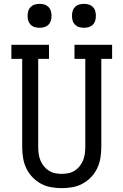

<svg xmlns="http://www.w3.org/2000/svg" viewBox="-20 -967 640 995"><path d="M300 8Q272 8 244 3Q216 -2 191.5 -15.5Q167 -29 147.5 -49.5Q128 -70 116 -95.5Q104 -121 99.5 -149Q95 -177 95 -205V-662H39V-735H234V-662H178V-205Q178 -187 180.5 -169.5Q183 -152 189.5 -136Q196 -120 207 -106Q218 -92 233 -82.5Q248 -73 265 -69.5Q282 -66 300 -66Q318 -66 335 -69.5Q352 -73 367 -82.5Q382 -92 393 -106Q404 -120 410.5 -136Q417 -152 419.5 -169.5Q422 -187 422 -205V-662H366V-735H561V-662H505V-205Q505 -177 500.5 -149Q496 -121 484 -95.5Q472 -70 452.5 -49.5Q433 -29 408.5 -15.5Q384 -2 356 3Q328 8 300 8ZM415 -823Q402 -823 390 -826.5Q378 -830 369 -839Q360 -848 356.5 -860Q353 -872 353 -885Q353 -898 356.5 -910Q360 -922 369 -931Q378 -940 390 -943.5Q402 -947 415 -947Q428 -947 440 -943.5Q452 -940 461 -931Q470 -922 473.5 -910Q477 -898 477 -885Q477 -872 473.5 -860Q470 -848 461 -839Q452 -830 440 -826.5Q428 -823 415 -823ZM185 -823Q172 -823 160 -826.5Q148 -830 139 -839Q130 -848 126.5 -860Q123 -872 123 -885Q123 -898 126.5 -910Q130 -922 139 -931Q148 -940 160 -943.5Q172 -947 185 -947Q198 -947 210 -943.5Q222 -940 231 -931Q240 -922 243.5 -910Q247 -898 247 -885Q247 -872 243.5 -860Q240 -848 231 -839Q222 -830 210 -826.5Q198 -823 185 -823Z"/></svg>

Font: Iosevka HT Extended
Style: Regular
Weight: 400
Width: 7
Monospace: yes
Designer: Belleve Invis
Foundry: Belleve Invis
Version: Version 32.3.0; ttfautohint (v1.8.4)